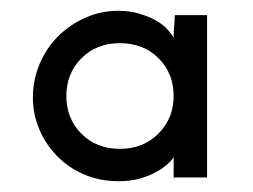

<svg xmlns="http://www.w3.org/2000/svg" viewBox="-20 -635 470 356"><path d="M202 -359Q246 -359 274 -387.5Q302 -416 302 -457Q302 -499 274 -527Q246 -555 202 -555Q159 -555 131 -527Q103 -499 103 -457Q103 -415 131 -387Q159 -359 202 -359ZM41 -454Q41 -487 53.5 -516.5Q66 -546 87.5 -567.5Q109 -589 138 -602Q167 -615 199 -615Q221 -615 239 -609.5Q257 -604 270 -596.5Q283 -589 291 -580Q299 -571 302 -565Q302 -576 303 -586.5Q304 -597 304 -607H364V-306H302V-344Q299 -338 290.5 -330.5Q282 -323 269.5 -316Q257 -309 239.5 -304Q222 -299 200 -299Q165 -299 136 -311.5Q107 -324 86 -345.5Q65 -367 53 -395Q41 -423 41 -454Z"/></svg>

Font: JosefinSans
Style: SemiBold
Weight: 600
Designer: Santiago Orozco
Foundry: Typemade
Version: Version 1.0 ; ttfautohint (v1.3)